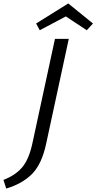

<svg xmlns="http://www.w3.org/2000/svg" viewBox="-91 -883 558 1111"><path d="M227 -658H307L176 -51Q151 66 95 123Q39 180 -55 208L-71 158Q-1 131 38 84.5Q77 38 97 -56ZM411 -708 290 -788 139 -708 118 -747 304 -863 447 -747Z"/></svg>

Font: Ysabeau Medium
Style: Italic
Weight: 500
Italic angle: -12°
Designer: Christian Thalmann (Catharsis Fonts)
Version: Version 0.003